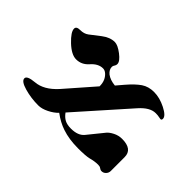

<svg xmlns="http://www.w3.org/2000/svg" viewBox="-146 -703 861 861"><g transform="rotate(-45 285.0 -272.0)"><path d="M72 -426Q72 -472 84 -514Q96 -556 114 -556Q131 -556 135 -510Q139 -458 192 -410L327 -292Q348 -292 363 -299Q376 -305 385.5 -315.5Q395 -326 395 -338Q395 -368 365 -394Q338 -418 338 -452Q338 -482 373 -519Q408 -556 429 -556Q444 -556 444 -532Q444 -508 456 -492L493 -444Q516 -414 516 -384Q516 -365 493.5 -335.5Q471 -306 454 -306Q446 -306 441 -310Q434 -315 428 -315Q410 -315 396 -298Q381 -278 378 -246L412 -217Q448 -186 465 -161Q482 -136 482 -101Q482 -65 462.5 -26.5Q443 12 425 12Q416 12 416 5Q416 1 418 -7Q420 -15 420 -29Q420 -65 377 -103L136 -317Q118 -304 110 -288.5Q102 -273 102 -249Q102 -204 127 -184L201 -124Q212 -115 222 -95.5Q232 -76 232 -54Q232 12 182 12H94Q82 12 73 3.5Q64 -5 64 -17Q64 -24 70 -32Q74 -37 74 -48Q74 -70 67 -95Q62 -116 62 -163Q62 -221 77 -265Q89 -301 115 -336Q98 -352 85 -378Q72 -404 72 -426Z"/></g></svg>

Font: Old Standard TT
Style: Regular
Weight: 400
Designer: Alexey Kryukov <alexios@thessalonica.org.ru>
Version: Version 2.2